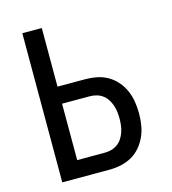

<svg xmlns="http://www.w3.org/2000/svg" viewBox="-109 -825 819 914"><g transform="rotate(-15 300.0 -367.5)"><path d="M85 0V-735H181V-446H318Q346 -446 374.5 -440.5Q403 -435 428 -420.5Q453 -406 472 -384Q491 -362 502.5 -335.5Q514 -309 518.5 -280.5Q523 -252 523 -223Q523 -194 518.5 -165.5Q514 -137 502.5 -111Q491 -85 472 -62.5Q453 -40 428 -26Q403 -12 374.5 -6Q346 0 318 0ZM181 -84H318Q334 -84 350.5 -88.5Q367 -93 380.5 -103Q394 -113 403 -127Q412 -141 417.5 -157Q423 -173 425 -189.5Q427 -206 427 -223Q427 -240 425 -256.5Q423 -273 417.5 -289Q412 -305 403 -319Q394 -333 380.5 -343Q367 -353 350.5 -357.5Q334 -362 318 -362H181Z"/></g></svg>

Font: Iosevka Curly Medium Extended
Style: Regular
Weight: 500
Width: 7
Monospace: yes
Designer: Belleve Invis
Foundry: Belleve Invis
Version: Version 11.1.0; ttfautohint (v1.8.3)